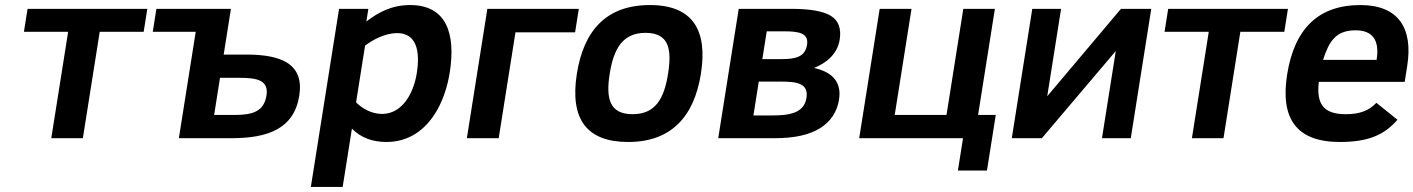

<svg xmlns="http://www.w3.org/2000/svg" viewBox="-20 -547 5595 760"><path d="M548.7 -421 563.1 -512H89.1L74.7 -421H249.7L183 0H308L374.7 -421Z M1164.6 -168C1184.6 -294 1094 -331 955.4 -331H865.4L894.1 -512H599.1L584.7 -421H754.7L688 0H896C1038.5 0 1143.7 -36.2 1164.6 -168ZM907.6 -92H827.6L850.9 -239H926.9C995.9 -239 1044.5 -230.7 1034.8 -169C1024.6 -104.7 978.7 -92 907.6 -92Z M1603.5 -527C1530 -527 1478.1 -498.2 1430.2 -462L1438.1 -512H1322.1L1210.4 193H1336.4L1373 -38C1407.4 -2.7 1453 15 1509.6 15C1552.3 15 1590.9 4 1625.4 -18C1695.1 -62.5 1743 -151.6 1760.2 -260C1784.6 -413.9 1747.4 -527 1603.5 -527ZM1492.2 -96C1448.4 -96 1410 -120.5 1389.5 -142L1425 -366C1454.7 -389.7 1505.4 -416 1551.9 -416C1629.7 -416 1643.3 -343 1629.9 -258C1616.6 -174 1570.4 -96 1492.2 -96Z M1909.1 -512 1828 0H1954L2020.4 -419H2256.4L2271.1 -512Z M2552.5 -527C2380.6 -527 2290.6 -426.9 2263.4 -255C2234.9 -75 2302.6 15 2466.6 15C2636.7 15 2727.5 -85.2 2754.4 -255C2781.5 -426.4 2723.5 -527 2552.5 -527ZM2484 -95C2392.6 -95 2377.9 -157.1 2393.4 -255C2408.9 -352.7 2443.7 -417 2535 -417C2627.2 -417 2640.1 -354.4 2624.4 -255C2608.9 -157 2574.9 -95 2484 -95Z M3202 -278C3247.1 -295.9 3294.3 -330.1 3303.8 -390C3310.7 -434 3299.2 -465.3 3269.2 -484C3239.1 -502.7 3186.8 -512 3112.1 -512H2904.1L2823 0H3047C3125 0 3184.9 -13.3 3226.8 -40C3268.7 -66.7 3293.5 -104.3 3301.2 -153C3313.4 -229.8 3264.8 -264.3 3202 -278ZM3071.6 -313H2997.6L3015 -423H3084C3137.5 -423 3182.2 -417.8 3174.6 -370C3166.8 -321 3128.9 -313 3071.6 -313ZM3035.3 -90H2962.3L2983.5 -224H3072.5C3135.9 -224 3181.3 -216.5 3172.2 -159C3162.4 -97.5 3100.9 -90 3035.3 -90Z M3381 0H3792L3771.7 128H3886.7L3921.6 -92H3851.6L3918.1 -512H3793.1L3726.6 -92H3521.6L3588.1 -512H3462.1Z M4104 0 4396.6 -345 4342 0H4456L4537.1 -512H4417.1L4125.3 -166L4180.1 -512H4066.1L3985 0Z M5063.7 -421 5078.1 -512H4604.1L4589.7 -421H4764.7L4698 0H4823L4889.7 -421Z M5364.5 -527C5200.5 -527 5104 -435.3 5074.9 -252C5047.3 -77.5 5111.6 15 5283.6 15C5392.7 15 5457.9 -10.8 5511.6 -73L5428.2 -140C5397.2 -107.9 5361.7 -95 5307 -95C5218.1 -95 5190.3 -135.6 5200.3 -223H5540.3L5550.1 -285C5574.3 -437.4 5514.1 -527 5364.5 -527ZM5429.1 -310H5217.1C5240.5 -382.1 5266.6 -427 5345.6 -427C5413.6 -427 5441.5 -388 5429.1 -310Z"/></svg>

Font: Fog Sans
Style: It
Weight: 700
Foundry: Intel Corporation
Version: Version 1.00